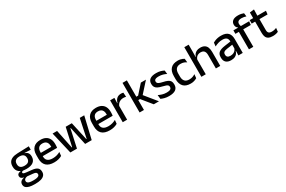

<svg xmlns="http://www.w3.org/2000/svg" viewBox="147 -2103 5536 3718"><g transform="rotate(-30 2915.0 -244.0)"><path d="M258.5 -148Q155.5 -148 100.5 -192Q45.5 -236 45.5 -317.5V-325.5Q45.5 -377 67 -414.8Q88.5 -452.5 135.8 -473.8Q183 -495 259.5 -497.5L513.5 -506V-429.5L377.5 -435.5V-430Q406.5 -422.5 425.8 -406.8Q445 -391 455 -367.5Q465 -344 465 -312V-306.5Q465 -229.5 412.8 -188.8Q360.5 -148 258.5 -148ZM254.5 110.5H267Q309.5 110.5 339 104.5Q368.5 98.5 384.2 85.5Q400 72.5 400 51V49.5Q400 24 382 11.2Q364 -1.5 319.5 -5.5L178.5 -19L203 -20Q179 -16 160.8 -7.8Q142.5 0.5 132.2 13.8Q122 27 122 46.5V47.5Q122 70.5 137.8 84.5Q153.5 98.5 183.2 104.5Q213 110.5 254.5 110.5ZM248.5 188.5Q181 188.5 132.2 176.8Q83.5 165 57.2 139.2Q31 113.5 31 71V69Q31 40.5 43.8 21Q56.5 1.5 78.8 -10.2Q101 -22 128.5 -26V-31Q92 -38.5 74.2 -55.8Q56.5 -73 56.5 -100.5V-101Q56.5 -120 65 -133.8Q73.5 -147.5 90.8 -155.8Q108 -164 134 -166.5V-177.5L237 -152.5L199.5 -154Q170 -153.5 158.8 -146.5Q147.5 -139.5 147.5 -126.5V-126Q147.5 -111 164.2 -103.8Q181 -96.5 221 -92L340 -79Q419 -70.5 455.5 -40.5Q492 -10.5 492 50.5V53Q492 100 464.8 130Q437.5 160 386.8 174.2Q336 188.5 265 188.5ZM257 -220Q295.5 -220 321.2 -231.2Q347 -242.5 360 -265Q373 -287.5 373 -320V-327.5Q373 -359.5 360.2 -381.5Q347.5 -403.5 322.2 -415Q297 -426.5 258.5 -426.5H256Q214.5 -426.5 188.5 -414.2Q162.5 -402 150.8 -379.8Q139 -357.5 139 -327V-320Q139 -287.5 152 -265Q165 -242.5 191.2 -231.2Q217.5 -220 257 -220Z M788.5 11.5Q671.5 11.5 613.2 -44.2Q555 -100 555 -205V-285Q555 -388.5 609.2 -445.2Q663.5 -502 767.5 -502Q838 -502 885 -476.2Q932 -450.5 955.5 -403.5Q979 -356.5 979 -292V-273.5Q979 -256.5 977.5 -239Q976 -221.5 973.5 -205.5H883.5Q884.5 -231.5 884.8 -254.5Q885 -277.5 885 -296.5Q885 -337 872 -365Q859 -393 833 -407.8Q807 -422.5 767.5 -422.5Q709 -422.5 680.5 -389.2Q652 -356 652 -294.5V-248.5L652.5 -237V-193.5Q652.5 -166 660.8 -143.5Q669 -121 687.2 -104.8Q705.5 -88.5 734.5 -79.8Q763.5 -71 805 -71Q852 -71 893.2 -83Q934.5 -95 971 -115L962 -31.5Q929 -12 885.2 -0.2Q841.5 11.5 788.5 11.5ZM607 -205.5V-279H953.5V-205.5Z M1151 0 1036 -489H1137L1223.5 -70.5H1232L1321.5 -476H1458.5L1548 -70.5H1556L1643.5 -489H1743.5L1628.5 0H1481.5L1408 -338.5L1394 -405.5H1386L1372.5 -338.5L1299 0Z M2031 11.5Q1914 11.5 1855.8 -44.2Q1797.5 -100 1797.5 -205V-285Q1797.5 -388.5 1851.8 -445.2Q1906 -502 2010 -502Q2080.5 -502 2127.5 -476.2Q2174.5 -450.5 2198 -403.5Q2221.5 -356.5 2221.5 -292V-273.5Q2221.5 -256.5 2220 -239Q2218.5 -221.5 2216 -205.5H2126Q2127 -231.5 2127.2 -254.5Q2127.5 -277.5 2127.5 -296.5Q2127.5 -337 2114.5 -365Q2101.5 -393 2075.5 -407.8Q2049.5 -422.5 2010 -422.5Q1951.5 -422.5 1923 -389.2Q1894.5 -356 1894.5 -294.5V-248.5L1895 -237V-193.5Q1895 -166 1903.2 -143.5Q1911.5 -121 1929.8 -104.8Q1948 -88.5 1977 -79.8Q2006 -71 2047.5 -71Q2094.5 -71 2135.8 -83Q2177 -95 2213.5 -115L2204.5 -31.5Q2171.5 -12 2127.8 -0.2Q2084 11.5 2031 11.5ZM1849.5 -205.5V-279H2196V-205.5Z M2416.5 -295.5 2395.5 -372H2419.5Q2435 -430 2471.5 -463.2Q2508 -496.5 2571 -496.5Q2586 -496.5 2597.8 -494.2Q2609.5 -492 2619 -489L2625 -393.5Q2613 -397.5 2598 -399.8Q2583 -402 2565.5 -402Q2512 -402 2473 -374.5Q2434 -347 2416.5 -295.5ZM2322.5 0V-489H2418L2413.5 -346.5L2420.5 -339.5V0Z M3016.5 0 2837 -220.5H2788.5V-296.5H2837.5L3009.5 -489H3124L2910 -251.5V-273L3132.5 0ZM2699.5 0V-662H2797V0Z M3357.5 11.5Q3298.5 11.5 3254 -0.8Q3209.5 -13 3179.5 -27.5L3170.5 -117Q3207.5 -98.5 3252 -84.8Q3296.5 -71 3352 -71Q3405.5 -71 3431.2 -86.8Q3457 -102.5 3457 -133.5V-137.5Q3457 -157.5 3446.5 -170.8Q3436 -184 3409.2 -194.5Q3382.5 -205 3333.5 -216Q3272 -230 3236.5 -249Q3201 -268 3185.8 -295.8Q3170.5 -323.5 3170.5 -362.5V-367Q3170.5 -433 3216.5 -467Q3262.5 -501 3354.5 -501Q3412.5 -501 3455.5 -488.5Q3498.5 -476 3526.5 -460L3535.5 -378.5Q3502 -396.5 3459.2 -408.8Q3416.5 -421 3364.5 -421Q3329 -421 3307.5 -414.2Q3286 -407.5 3276.5 -395.2Q3267 -383 3267 -366V-362.5Q3267 -344 3277 -330.2Q3287 -316.5 3312.8 -305.8Q3338.5 -295 3384.5 -285Q3446.5 -272 3483.5 -254.5Q3520.5 -237 3537 -209.8Q3553.5 -182.5 3553.5 -139.5V-132Q3553.5 -60.5 3504.5 -24.5Q3455.5 11.5 3357.5 11.5Z M3840 11.5Q3731 11.5 3678.2 -46.2Q3625.5 -104 3625.5 -209.5V-280Q3625.5 -386 3678.5 -443.5Q3731.5 -501 3840 -501Q3870 -501 3895.2 -495.5Q3920.5 -490 3941 -481.2Q3961.5 -472.5 3976 -463L3984.5 -379Q3960.5 -396 3929 -407.8Q3897.5 -419.5 3855.5 -419.5Q3788.5 -419.5 3756.2 -383.2Q3724 -347 3724 -278V-212Q3724 -144.5 3756.2 -108Q3788.5 -71.5 3855.5 -71.5Q3898 -71.5 3930.5 -83.2Q3963 -95 3989 -112L3980.5 -27Q3957.5 -12.5 3921.8 -0.5Q3886 11.5 3840 11.5Z M4405 0V-302Q4405 -337.5 4395.2 -363.5Q4385.5 -389.5 4363.2 -404Q4341 -418.5 4302.5 -418.5Q4267 -418.5 4241.2 -405.5Q4215.5 -392.5 4199.5 -370.5Q4183.5 -348.5 4176.5 -320.5L4157 -388.5H4181.5Q4190 -419.5 4209.5 -444.8Q4229 -470 4261.5 -485Q4294 -500 4341 -500Q4398.5 -500 4434 -478.2Q4469.5 -456.5 4486.2 -415Q4503 -373.5 4503 -313V0ZM4081 0V-662H4178.5V-506L4176 -365L4179 -358V0Z M4908.5 0 4912.5 -116 4909 -131V-285L4909.5 -309.5Q4909.5 -366 4880.8 -392.5Q4852 -419 4788.5 -419Q4737 -419 4693 -404.5Q4649 -390 4613.5 -371L4622.5 -453Q4642.5 -464.5 4669.5 -475.5Q4696.5 -486.5 4730.5 -493.5Q4764.5 -500.5 4805 -500.5Q4860.5 -500.5 4899 -487.2Q4937.5 -474 4961 -449Q4984.5 -424 4995.2 -389Q5006 -354 5006 -311V0ZM4743 11Q4670.5 11 4632 -24.8Q4593.5 -60.5 4593.5 -126.5V-141.5Q4593.5 -211.5 4636.8 -245.2Q4680 -279 4773 -292L4920 -313L4925.5 -242L4784.5 -222Q4734 -215 4712.5 -197.8Q4691 -180.5 4691 -147V-140Q4691 -106.5 4711.8 -88.5Q4732.5 -70.5 4775 -70.5Q4814 -70.5 4842 -83.5Q4870 -96.5 4887.5 -118.2Q4905 -140 4911.5 -166.5L4925 -101H4907Q4899 -71 4880.5 -45.5Q4862 -20 4828.8 -4.5Q4795.5 11 4743 11Z M5287.5 -676Q5325.5 -676 5356.2 -669.5Q5387 -663 5412 -653L5421.5 -577Q5398 -585 5373.8 -590Q5349.5 -595 5319.5 -595Q5284 -595 5262.8 -586Q5241.5 -577 5232.2 -560.8Q5223 -544.5 5223 -522V-520Q5223 -504 5227.5 -489.5Q5232 -475 5237.5 -463.5L5172.5 -461.5V-473Q5154 -484.5 5141 -505.8Q5128 -527 5128 -557V-559.5Q5128 -612 5167 -644Q5206 -676 5287.5 -676ZM5144.5 0V-440.5H5242V0ZM5067.5 -391V-469L5182 -468.5L5222 -469H5419.5L5411 -391Z M5678 10Q5619.5 10 5584 -7.8Q5548.5 -25.5 5532.5 -61.2Q5516.5 -97 5516.5 -150.5V-449.5H5613.5V-162Q5613.5 -117 5634 -96Q5654.5 -75 5703 -75Q5732 -75 5758.5 -81Q5785 -87 5807.5 -98L5799 -15Q5775 -3 5743.5 3.5Q5712 10 5678 10ZM5440 -405V-483H5803L5794.5 -405ZM5517.5 -474.5 5517 -609 5615 -620.5 5611 -474.5Z"/></g></svg>

Font: Anek Tamil Medium
Style: Regular
Weight: 500
Designer: Aadarsh Rajan (Tamil), Yesha Goshar (Latin)
Foundry: Ek Type
Version: Version 1.003